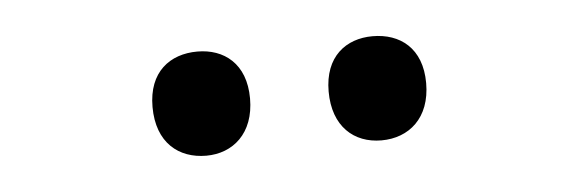

<svg xmlns="http://www.w3.org/2000/svg" viewBox="-25 -779 609 202"><g transform="rotate(-5 279.0 -678.0)"><path d="M135 -679C135 -641 158 -623 187 -623C215 -623 238 -642 238 -679C238 -716 215 -733 187 -733C158 -733 135 -716 135 -679ZM321 -679C321 -642 343 -623 372 -623C401 -623 424 -642 424 -679C424 -716 401 -733 372 -733C344 -733 321 -716 321 -679Z"/></g></svg>

Font: Noto Sans Khmer SemiCondensed Medium
Style: Regular
Weight: 500
Width: 4
Designer: Danh Hong and the Monotype Design Team
Foundry: Monotype Imaging Inc.
Version: Version 2.004